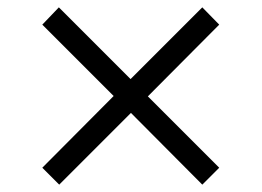

<svg xmlns="http://www.w3.org/2000/svg" viewBox="-20 -547 711 522"><path d="M141 -45 95 -91 289 -286 95 -480 140 -527 335 -332 530 -527 576 -480 382 -285 576 -91 530 -45 336 -240Z"/></svg>

Font: Nunito Sans 10pt SemiExpanded
Style: Regular
Weight: 400
Width: 6
Designer: Vernon Adams
Foundry: Vernon Adams
Version: Version 3.101;gftools[0.9.27]